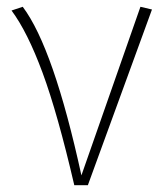

<svg xmlns="http://www.w3.org/2000/svg" viewBox="-20 -546 487 566"><path d="M220 -29 394 -526 428 -518 239 0H199Q150 -211 105.5 -331.5Q61 -452 14 -515L47 -526Q138 -405 220 -29Z"/></svg>

Font: FiraGO UltraLight
Style: Regular
Weight: 200
Designer: bBox Type
Foundry: bBox Type GmbH
Version: Version 1.001